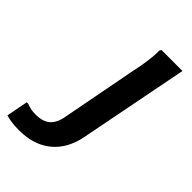

<svg xmlns="http://www.w3.org/2000/svg" viewBox="-414 -632 958 958"><g transform="rotate(45 65.5 -153.0)"><path d="M-179 228 -157 114H-147Q-131 120 -116.5 123Q-102 126 -82 126Q-33 126 -6 103Q21 80 30 31L108 -377Q113 -398 118 -427.5Q123 -457 126 -486Q129 -515 128 -536L134 -546H282L170 26Q158 94 125 141.5Q92 189 39 214.5Q-14 240 -87 240Q-117 240 -141 236.5Q-165 233 -179 228Z"/></g></svg>

Font: Kufam SemiBold
Style: Italic
Weight: 600
Italic angle: -11°
Designer: Artur Schmal
Foundry: Original Type
Version: Version 1.301; ttfautohint (v1.8.3)